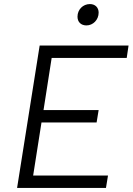

<svg xmlns="http://www.w3.org/2000/svg" viewBox="-20 -924 652 944"><path d="M405 -799C437 -799 465 -826 465 -862C465 -887 448 -904 422 -904C388 -904 361 -877 361 -842C361 -816 378 -799 405 -799ZM603 -639 612 -700H175L64 0H501L511 -61H143L184 -322H455L465 -383H194L234 -639Z"/></svg>

Font: Arthouse Owned
Style: Italic
Weight: 400
Italic angle: -10°
Designer: Jeremy Tribby
Foundry: Tribby Type
Version: Version 1.000;PS 001.000;hotconv 1.0.88;makeotf.lib2.5.64775